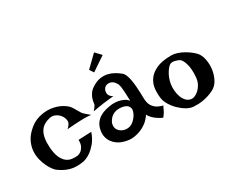

<svg xmlns="http://www.w3.org/2000/svg" viewBox="-112 -1140 1825 1519"><g transform="rotate(-30 800.5 -380.5)"><path d="M560.5 -346.7Q548.8 -348.6 531.7 -349.6Q514.6 -350.6 499 -350.6Q481.4 -350.6 461.9 -349.6Q441.4 -348.6 420.9 -347.7Q403.3 -346.7 381.3 -345.2Q359.4 -343.8 338.9 -341.8Q346.7 -345.7 353 -352.5Q359.4 -359.4 364.3 -366.2Q369.1 -374 373 -382.8Q377.9 -397.5 372.1 -418.5Q366.2 -439.5 351.1 -457Q335.9 -474.6 313 -484.9Q290 -495.1 262.7 -489.3Q233.4 -482.4 210.4 -468.8Q187.5 -455.1 172.4 -431.2Q157.2 -407.2 150.9 -372.6Q144.5 -337.9 147.5 -290Q151.4 -230.5 167 -195.3Q182.6 -160.2 205.1 -142.6Q227.5 -125 254.4 -121.6Q281.2 -118.2 307.6 -121.1Q326.2 -125 341.8 -137.7Q354.5 -148.4 365.2 -168.9Q376 -189.5 375 -225.6L494.1 -230.5Q473.6 -172.9 444.3 -139.2Q415 -105.5 387.7 -86.9Q355.5 -65.4 323.2 -57.6Q283.2 -50.8 252 -52.2Q220.7 -53.7 195.3 -61.5Q169.9 -69.3 148.4 -81.1Q127 -92.8 107.4 -106.4Q94.7 -115.2 79.1 -135.7Q63.5 -156.2 49.8 -185.1Q36.1 -213.9 27.3 -249Q18.6 -284.2 20.5 -321.8Q22.5 -359.4 38.1 -397.5Q53.7 -435.5 87.9 -470.7Q139.6 -523.4 198.7 -539.6Q257.8 -555.7 310.5 -548.3Q363.3 -541 404.3 -517.6Q445.3 -494.1 461.9 -466.8Q478.5 -439.5 486.8 -425.3Q495.1 -411.1 499.5 -403.8Q503.9 -396.5 507.3 -393.1Q510.7 -389.6 517.6 -383.8Q522.5 -378.9 529.3 -373Q535.2 -368.2 543 -361.3Q550.8 -354.5 560.5 -346.7Z M619.1 -395.5Q624 -401.4 625.5 -417.5Q627 -433.6 633.3 -454.1Q639.6 -474.6 655.3 -497.1Q670.9 -519.5 706.1 -539.1Q740.2 -558.6 772.5 -562.5Q804.7 -566.4 834 -559.6Q863.3 -552.7 889.2 -538.1Q915 -523.4 936.5 -505.9Q951.2 -494.1 960 -472.2Q968.8 -450.2 973.6 -422.9Q978.5 -395.5 981 -365.7Q983.4 -335.9 984.4 -308.1Q985.4 -280.3 985.8 -257.3Q986.3 -234.4 989.3 -219.7Q993.2 -198.2 1002.9 -183.1Q1012.7 -168 1024.4 -157.7Q1036.1 -147.5 1047.9 -141.6Q1059.6 -135.7 1068.4 -132.8Q1074.2 -129.9 1079.1 -128.9Q1088.9 -125 1092.8 -128.9Q1086.9 -115.2 1082 -105.5Q1077.1 -95.7 1074.2 -88.9Q1070.3 -81.1 1067.4 -76.2Q1064.5 -70.3 1060.5 -65.4Q1057.6 -60.5 1052.7 -54.7Q1047.9 -48.8 1043 -42Q1030.3 -46.9 1019 -53.7Q1007.8 -60.5 999 -66.4Q988.3 -73.2 979.5 -80.1Q970.7 -86.9 962.9 -95.7Q956.1 -103.5 948.7 -112.3Q941.4 -121.1 936.5 -131.8Q930.7 -119.1 908.7 -95.7Q886.7 -72.3 851.6 -53.2Q816.4 -34.2 770 -26.4Q723.6 -18.6 668 -37.1Q643.6 -44.9 622.1 -60.1Q600.6 -75.2 585.4 -96.7Q570.3 -118.2 564 -146Q557.6 -173.8 564.5 -208Q571.3 -242.2 588.9 -265.6Q606.4 -289.1 630.9 -303.7Q655.3 -318.4 685.5 -326.2Q715.8 -334 748 -336.9Q773.4 -337.9 798.8 -334Q820.3 -330.1 843.8 -319.8Q867.2 -309.6 883.8 -289.1Q882.8 -340.8 880.4 -371.6Q877.9 -402.3 876 -418.9Q872.1 -438.5 869.1 -446.3Q864.3 -453.1 858.9 -461.9Q853.5 -470.7 845.7 -478Q837.9 -485.4 826.2 -490.2Q814.5 -495.1 798.8 -494.1Q782.2 -493.2 772.5 -485.4Q762.7 -477.5 757.3 -467.3Q752 -457 751 -445.3Q750 -433.6 752 -424.8Q753.9 -418.9 757.8 -412.1Q761.7 -406.2 768.6 -399.4Q775.4 -392.6 787.1 -387.7Q764.6 -384.8 747.1 -383.3Q729.5 -381.8 716.8 -379.9Q702.1 -377.9 691.4 -377Q680.7 -376 666 -373Q653.3 -371.1 634.8 -368.2Q616.2 -365.2 591.8 -360.4Q597.7 -367.2 602.5 -373.5Q607.4 -379.9 611.3 -384.8Q615.2 -390.6 619.1 -395.5ZM765.6 -279.3Q748 -278.3 730.5 -271Q712.9 -263.7 699.2 -250.5Q685.5 -237.3 676.3 -220.2Q667 -203.1 667 -182.6Q667 -162.1 677.2 -147Q687.5 -131.8 704.6 -122.1Q721.7 -112.3 741.7 -110.4Q761.7 -108.4 781.2 -114.3Q799.8 -121.1 816.4 -136.2Q833 -151.4 844.7 -169.4Q856.4 -187.5 861.3 -205.6Q866.2 -223.6 862.3 -235.4Q854.5 -260.7 827.1 -271Q799.8 -281.2 765.6 -279.3ZM723.6 -663.1 827.1 -763.7 876 -711.9 749 -626Z M1344.7 -437.5Q1370.1 -437.5 1397.5 -428.2Q1424.8 -418.9 1450.2 -404.8Q1475.6 -390.6 1496.6 -374.5Q1517.6 -358.4 1531.2 -343.8Q1555.7 -317.4 1564.9 -272.9Q1574.2 -228.5 1568.4 -182.1Q1562.5 -135.7 1541 -94.7Q1519.5 -53.7 1481.4 -34.2Q1454.1 -20.5 1427.7 -12.7Q1401.4 -4.9 1377 -1Q1352.5 2.9 1331.1 2.9Q1309.6 2.9 1293.9 2Q1264.6 0 1232.9 -18.6Q1201.2 -37.1 1173.3 -64.5Q1145.5 -91.8 1126 -124.5Q1106.4 -157.2 1102.5 -186.5Q1096.7 -226.6 1100.6 -270.5Q1104.5 -314.5 1129.4 -351.6Q1154.3 -388.7 1205.6 -413.1Q1256.8 -437.5 1344.7 -437.5ZM1312.5 -58.6Q1323.2 -56.6 1341.8 -64Q1360.4 -71.3 1378.4 -87.9Q1396.5 -104.5 1410.6 -130.4Q1424.8 -156.2 1427.7 -193.4Q1430.7 -229.5 1428.2 -259.8Q1425.8 -290 1418.9 -313Q1412.1 -335.9 1403.3 -350.6Q1394.5 -365.2 1384.8 -371.1Q1368.2 -379.9 1344.7 -385.3Q1321.3 -390.6 1304.7 -382.8Q1296.9 -378.9 1285.2 -366.2Q1273.4 -353.5 1261.7 -334.5Q1250 -315.4 1240.7 -291Q1231.4 -266.6 1227.5 -240.2Q1223.6 -213.9 1226.1 -183.6Q1228.5 -153.3 1238.3 -126.5Q1248 -99.6 1266.1 -80.6Q1284.2 -61.5 1312.5 -58.6Z"/></g></svg>

Font: Irish Grover
Style: Regular
Weight: 400
Designer: Squid
Foundry: Font Diner, Inc DBA Sideshow
Version: Version 1.001